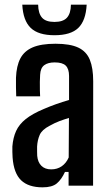

<svg xmlns="http://www.w3.org/2000/svg" viewBox="-20 -796 469 823"><path d="M162.5 7Q102 7 70.5 -23.2Q39 -53.5 34 -120.5Q33.5 -132 33 -144.8Q32.5 -157.5 33 -168Q36 -206 49 -234.5Q62 -263 90.5 -285.8Q119 -308.5 168 -329Q193.5 -340 220.2 -349.5Q247 -359 276 -367.5V-470Q276 -500.5 262 -514.5Q248 -528.5 214.5 -528.5Q185.5 -528.5 169.5 -516.5Q153.5 -504.5 152 -475.5Q151 -464.5 150.8 -445.2Q150.5 -426 151 -408.2Q151.5 -390.5 152 -383H49.5Q49 -398.5 48.5 -420.5Q48 -442.5 48.5 -463Q50.5 -513.5 67.2 -545.5Q84 -577.5 120.2 -593Q156.5 -608.5 218 -608.5Q280.5 -608.5 315.5 -592Q350.5 -575.5 365 -540Q379.5 -504.5 379.5 -447.5L379 0H274V-59H258.5Q243.5 -26.5 223.5 -9.8Q203.5 7 162.5 7ZM199.5 -70Q225.5 -70 244.8 -83.5Q264 -97 274.5 -121L275.5 -290.5Q255.5 -284.5 234.8 -276.8Q214 -269 192 -256.5Q160 -240 150.2 -217.8Q140.5 -195.5 139 -168Q139 -155 139 -146.8Q139 -138.5 139.5 -128Q142 -100.5 157.5 -85.2Q173 -70 199.5 -70ZM213.5 -645Q144 -645 111.5 -676.5Q79 -708 75.5 -776H143.5Q144 -739 160 -720.5Q176 -702 213.5 -702Q250.5 -702 267 -720.2Q283.5 -738.5 284 -776H351.5Q348 -708 315.8 -676.5Q283.5 -645 213.5 -645Z"/></svg>

Font: Big Shoulders Medium
Style: Regular
Weight: 500
Designer: Patric King
Foundry: XO Type Co
Version: Version 2.002